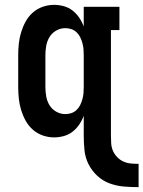

<svg xmlns="http://www.w3.org/2000/svg" viewBox="-20 -558 591 791"><path d="M551 213Q521 213 490.5 210.5Q460 208 431.5 197.5Q403 187 380.5 166Q358 145 344.5 118Q331 91 328 60.5Q325 30 325 0V-81Q318 -62 306.5 -45Q295 -28 279 -15.5Q263 -3 243 2.5Q223 8 203 8Q179 8 156 0Q133 -8 115 -24Q97 -40 85.5 -61Q74 -82 67 -105Q60 -128 57.5 -152Q55 -176 55 -200V-330Q55 -354 57.5 -378Q60 -402 67 -425Q74 -448 85.5 -469Q97 -490 115 -506Q133 -522 156 -530Q179 -538 203 -538Q223 -538 243 -532.5Q263 -527 279 -514.5Q295 -502 306.5 -485Q318 -468 325 -449V-530H472V-434H437V0Q437 16 438 32Q439 48 445 62.5Q451 77 462.5 89Q474 101 488.5 107.5Q503 114 519 115.5Q535 117 551 117ZM249 -88Q262 -88 274 -92Q286 -96 295.5 -105Q305 -114 310.5 -125.5Q316 -137 319.5 -149.5Q323 -162 324 -174.5Q325 -187 325 -200V-330Q325 -343 324 -355.5Q323 -368 319.5 -380.5Q316 -393 310.5 -404.5Q305 -416 295.5 -425Q286 -434 274 -438Q262 -442 249 -442Q229 -442 211.5 -432Q194 -422 184 -405.5Q174 -389 170.5 -369.5Q167 -350 167 -330V-200Q167 -180 170.5 -160.5Q174 -141 184 -124.5Q194 -108 211.5 -98Q229 -88 249 -88Z"/></svg>

Font: Iosevka Slab
Style: Bold
Weight: 700
Monospace: yes
Designer: Belleve Invis
Foundry: Belleve Invis
Version: Version 11.1.1; ttfautohint (v1.8.3)